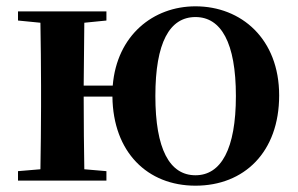

<svg xmlns="http://www.w3.org/2000/svg" viewBox="-20 -572 943 608"><path d="M599 -17C517 -17 472 -100 472 -268C472 -437 517 -518 599 -518C680 -518 727 -437 727 -268C727 -100 680 -17 599 -17ZM599 16C753 16 864 -90 864 -270C864 -449 744 -552 599 -552C465 -552 350 -460 337 -301H245L247 -500L317 -507V-536H37V-507L108 -500C109 -442 110 -357 110 -301V-235C110 -179 109 -94 108 -36L37 -30V0H317V-30L247 -36C246 -94 245 -182 245 -266H336C338 -90 447 16 599 16Z"/></svg>

Font: Noto Serif JP
Style: Bold
Weight: 700
Designer: Ryoko NISHIZUKA 西塚涼子 (kana & ideographs); Frank Grießhammer (Latin, Greek & Cyrillic); Wenlong ZHANG 张文龙 (bopomofo); San
Foundry: Adobe
Version: Version 2.001;hotconv 1.1.0;makeotfexe 2.6.0